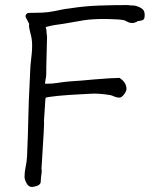

<svg xmlns="http://www.w3.org/2000/svg" viewBox="-20 -730 598 759"><path d="M163 -465Q163 -458 163 -454Q163 -432 162 -426L159 -409Q158 -403 158 -401Q158 -399 160 -399H165Q188 -399 209 -402.5Q230 -406 253 -408Q302 -411 352 -416Q424 -422 452 -422H455V-420Q465 -414 472.5 -403Q480 -392 480 -378Q480 -370 470.5 -357Q461 -344 451 -344Q447 -344 439 -346Q436 -347 433 -348Q430 -349 428 -350Q423 -353 413 -354.5Q403 -356 391.5 -357.5Q380 -359 369.5 -359.5Q359 -360 352 -360Q346 -360 330 -359Q314 -358 293.5 -357Q273 -356 250.5 -354.5Q228 -353 208.5 -351Q189 -349 176 -347Q163 -345 161 -344Q159 -341 158 -315Q154 -256 154 -255Q156 -244 145 -79Q144 -65 144 -64Q146 -54 144 -43Q142 -30 141.5 -19.5Q141 -9 140 -6Q136 2 124 5.5Q112 9 106 9Q93 9 85 -5.5Q77 -20 77 -31Q77 -51 81.5 -71Q86 -91 87 -113Q91 -207 92 -266Q93 -325 98 -419Q99 -437 99.5 -453.5Q100 -470 102 -486Q104 -506 105.5 -518.5Q107 -531 107 -551Q107 -573 102 -592Q91 -634 96 -634Q96 -634 92 -642L88 -650Q86 -654 83.5 -658Q81 -662 81 -666Q81 -671 84 -674Q87 -677 89 -678Q91 -679 97 -679Q122 -679 146 -680Q170 -681 195 -686Q209 -689 224 -692Q239 -695 257 -697Q314 -706 371 -708Q428 -710 485 -710Q489 -710 492 -709L509 -708Q510 -708 511 -708L514 -707Q515 -707 516 -707Q531 -703 541.5 -695.5Q552 -688 552 -671Q552 -659 549 -655Q546 -650 539 -649Q534 -648 529 -647Q524 -647 521 -645Q521 -642 516 -642H515Q512 -639 503 -639Q498 -639 494 -640L487 -642Q485 -644 482.5 -644.5Q480 -645 477 -647Q474 -650 463 -651.5Q452 -653 438.5 -653.5Q425 -654 413 -654.5Q401 -655 395 -655Q344 -655 312 -650Q245 -638 231 -636Q214 -634 196 -631Q178 -628 161 -623V-620L162 -618Q164 -614 164 -602Q165 -593 166 -584Z"/></svg>

Font: ToneOZ-Tsuipita-TC
Style: Tsuipita-TC
Weight: 400
Designer: :Jeffrey Xuan (Chih-Lin Hsuan)  :
Foundry: jeffreyx@gmail.com, cjkFonts.io
Version: Version 0.24071